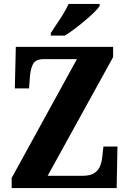

<svg xmlns="http://www.w3.org/2000/svg" viewBox="-20 -951 653 971"><path d="M39 0V-51L369 -652H203Q160 -652 147 -627Q134 -602 131 -560L127 -504H55L60 -714H552V-662L221 -62H398Q438 -62 459 -77Q480 -92 488 -115.5Q496 -139 498 -165L503 -210H574L570 0ZM237 -784Q250 -805 267.5 -830.5Q285 -856 301 -882.5Q317 -909 327 -931H484V-921Q476 -908 456 -888.5Q436 -869 410 -847Q384 -825 357.5 -805Q331 -785 308 -771H237Z"/></svg>

Font: Noto Serif Thai Condensed ExtraBold
Style: Regular
Weight: 800
Width: 3
Designer: Monotype Design Team
Foundry: Monotype Imaging Inc.
Version: Version 2.002; ttfautohint (v1.8.4.7-5d5b)